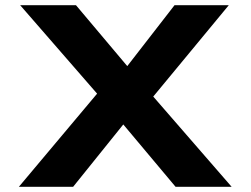

<svg xmlns="http://www.w3.org/2000/svg" viewBox="-20 -720 967 740"><path d="M656.7 0 391.7 -316 57.7 -700H272.8L528.8 -396L872.8 0ZM52.7 0 372.7 -381 504.8 -302 261.8 0ZM551.8 -325 420.7 -401 652.7 -700H861.8Z"/></svg>

Font: Lexend Tera
Style: Regular
Weight: 400
Designer: Bonnie Shaver-Troup, Thomas Jockin
Foundry: Lexend
Version: Version 1.007